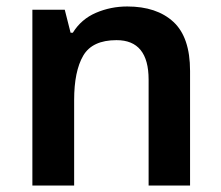

<svg xmlns="http://www.w3.org/2000/svg" viewBox="-20 -573 684 593"><path d="M373 -553Q464 -553 515.5 -505.5Q567 -458 567 -354V0H439V-327Q439 -449 340 -449Q265 -449 237 -401Q209 -353 209 -264V0H80V-543H180L198 -472H205Q231 -514 276.5 -533.5Q322 -553 373 -553Z"/></svg>

Font: Noto Sans Lisu SemiBold
Style: Regular
Weight: 600
Designer: Monotype Design Team. David Williams.
Foundry: Monotype Imaging Inc.
Version: Version 2.102; ttfautohint (v1.8.4.7-5d5b)